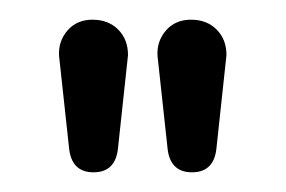

<svg xmlns="http://www.w3.org/2000/svg" viewBox="-20 -470 290 195"><path d="M100 -321Q98 -295 75 -295Q52 -295 50 -321L40 -413Q39 -428 48.5 -439Q58 -450 74 -450Q90 -450 100 -440Q110 -430 110 -414ZM200 -321Q198 -295 175 -295Q152 -295 150 -321L140 -413Q139 -428 148.5 -439Q158 -450 174 -450Q190 -450 200 -440Q210 -430 210 -414Z"/></svg>

Font: Dongle
Style: Bold
Weight: 700
Designer: Yanghee Ryu
Foundry: Yanghee Ryu
Version: Version 2.000